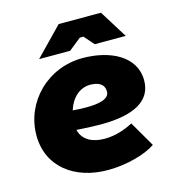

<svg xmlns="http://www.w3.org/2000/svg" viewBox="-109 -812 834 920"><g transform="rotate(-15 307.5 -351.5)"><path d="M314 17C412 17 506 -12 552 -44L479 -170C439 -149 391 -132 338 -132C279 -132 230 -154 217 -208C261 -205 301 -203 337 -203C506 -203 592 -254 592 -354C592 -474 470 -533 334 -533C160 -533 25 -397 25 -232C25 -75 150 17 314 17ZM562 -582 476 -720H266L132 -582H286L347 -631H365L408 -582ZM224 -303C241 -359 282 -400 336 -400C374 -400 406 -387 406 -348C406 -310 352 -300 291 -300C269 -300 246 -301 224 -303Z"/></g></svg>

Font: Fixel Display Black
Style: Italic
Weight: 900
Italic angle: -10°
Designer: AlfaBravo + MacPaw
Foundry: Kyrylo Tkachov, Marchela Mozhyna, Serhii Makarenko, Maria Weinstein, Zakhar Kryvoshyya
Version: Version 1.210;Glyphs 3.2 (3217)